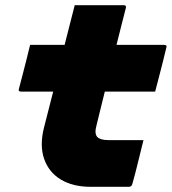

<svg xmlns="http://www.w3.org/2000/svg" viewBox="-20 -720 662 740"><path d="M96 -547H229Q233 -562 236.5 -576.5Q240 -591 244 -606Q250 -629 256 -653Q262 -677 268 -700H457Q468 -700 465 -689Q456 -654 447 -618.5Q438 -583 429 -547H613Q625 -547 621 -536Q616 -514 608 -483Q600 -452 592 -420.5Q584 -389 578 -367H384Q376 -335 368 -302.5Q360 -270 352 -237Q343 -205 355 -192Q367 -180 398 -180H533Q522 -137 512 -95Q502 -53 490 -11Q487 0 477 0H330Q261 0 214.5 -28Q168 -56 150 -108Q132 -160 150 -230Q159 -264 167.5 -298.5Q176 -333 185 -367H61Q49 -367 53 -378Q59 -400 67 -431.5Q75 -463 83 -494Q91 -525 96 -547Z"/></svg>

Font: Recursive Mn Lnr St Blk
Style: Italic
Weight: 900
Italic angle: -15°
Monospace: yes
Version: Version 1.079;hotconv 1.0.112;makeotfexe 2.5.65598; ttfautoh